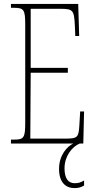

<svg xmlns="http://www.w3.org/2000/svg" viewBox="-20 -734 489 982"><path d="M36 0H355C324 14 282 59 282 130C282 200 317 228 361 228C382 228 394 224 410 215V189C392 200 380 203 362 203C330 203 310 180 310 127C310 64 349 16 388 0H406L410 -164H390L386 -94C382 -33 379 -25 314 -25H135L137 -362H327V-387H137V-689H287C355 -689 359 -682 363 -600L365 -550H385L380 -714H36V-694H53C103 -694 109 -683 109 -606V-108C109 -31 103 -20 53 -20H36Z"/></svg>

Font: Noto Serif Devanagari ExtraCondensed Thin
Style: Regular
Weight: 100
Width: 2
Designer: Universal Thirst, Indian Type Foundry and the Monotype Design Team
Foundry: Monotype Imaging Inc.
Version: Version 2.004